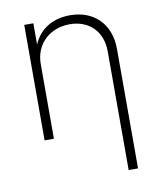

<svg xmlns="http://www.w3.org/2000/svg" viewBox="-84 -621 755 894"><g transform="rotate(-10 293.0 -174.5)"><path d="M134.3 -353C134.3 -448.2 205.1 -512.2 298.8 -512.2C390.1 -512.2 451.7 -451.2 451.7 -357.4V204.1H496.1V-359.9C496.1 -480.5 418.9 -553.2 307.6 -553.2C231.4 -553.2 164.6 -519.5 133.3 -445.3V-545.9H90.3V0H134.3Z"/></g></svg>

Font: Raveo ExtraLight
Style: Regular
Weight: 200
Designer: Jakub Foglar, Rasmus Andersson (Inter)
Foundry: Jakubfoglar.com
Version: Version 1.100;Glyphs 3.2.3 (3260)